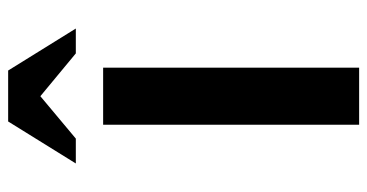

<svg xmlns="http://www.w3.org/2000/svg" viewBox="-235 -666 901 471"><g transform="rotate(-90 215.5 -430.5)"><path d="M285 0H145V-628H285V0ZM153 -861H278L381 -695H320L215 -782L111 -695H50L153 -861Z"/></g></svg>

Font: CAT North
Style: Regular
Weight: 400
Designer: Peter Wiegel
Foundry: Peter Wiegel
Version: Version 1.000